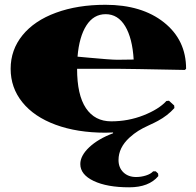

<svg xmlns="http://www.w3.org/2000/svg" viewBox="-20 -550 825 810"><path d="M543.9 -298.8Q538.6 -388.7 508.1 -439.5Q477.5 -490.2 425.8 -490.2Q375 -490.2 344.5 -442.6Q314 -395 307.1 -311Q313 -310.5 355 -306.6Q397 -302.7 428.7 -300.3Q460.4 -297.9 475.1 -297.9Q510.7 -297.9 543.9 -298.8ZM626 172.9H637.2L647 182.1L647.9 192.9Q608.4 240.2 524.9 240.2Q431.6 240.2 375.2 213.4Q318.8 186.5 318.8 142.1Q318.8 106.9 356.2 71.5Q393.6 36.1 457 12.2V8.8L424.8 9.8Q305.7 9.8 214.8 -23.7Q124 -57.1 74.5 -118.4Q24.9 -179.7 24.9 -259.8Q24.9 -339.8 75 -401.4Q125 -462.9 216.1 -496.3Q307.1 -529.8 424.8 -529.8Q578.1 -529.8 671.6 -455.6Q765.1 -381.3 765.1 -259.8L759.8 -254.9Q515.1 -259.8 475.1 -259.8H305.2Q305.2 -149.4 342.5 -93.8Q379.9 -38.1 449.2 -38.1Q521 -38.1 585.4 -63.5Q649.9 -88.9 682.1 -124L692.9 -125L714.8 -105L715.8 -94.2Q687 -62 646 -40Q633.8 -33.2 607.7 -21.2Q581.5 -9.3 563.5 2Q545.4 13.2 525.9 30.8Q480 73.2 480 125Q480 157.2 500.5 177Q521 196.8 554.2 196.8Q575.2 196.8 595.5 190.4Q615.7 184.1 626 172.9Z"/></svg>

Font: Yokawerad
Style: Regular
Weight: 500
Designer: gluk
Foundry: gluk
Version: Version 0.79